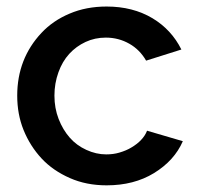

<svg xmlns="http://www.w3.org/2000/svg" viewBox="-20 -552 599 582"><path d="M32.2 -262.2Q32.2 -318.4 50.8 -366.2Q69.3 -413.6 105.5 -452.1Q140.1 -489.3 190.9 -510.7Q241.2 -532.2 303.2 -532.2Q382.8 -532.2 442.4 -496.6Q500 -461.9 529.8 -401.9L422.9 -368.2Q403.8 -401.4 372.1 -419.4Q339.4 -438 300.8 -438Q267.6 -438 239.3 -424.8Q210.9 -411.6 189.9 -388.7Q168.9 -365.7 157.2 -333Q145 -299.3 145 -262.2Q145 -224.1 157.7 -191.4Q170.4 -158.7 191.4 -134.8Q211.9 -111.3 241.7 -97.7Q271.5 -84 301.8 -84Q323.7 -84 341.8 -89.4Q363.3 -95.7 378.4 -105Q396.5 -115.7 407.7 -127.9Q419.9 -140.6 425.8 -155.8L534.2 -124Q508.8 -65.4 446.8 -27.3Q386.2 9.8 303.2 9.8Q241.7 9.8 191.9 -12.2Q140.6 -34.7 106.4 -71.3Q71.3 -108.9 51.3 -158.2Q32.2 -205.6 32.2 -262.2Z"/></svg>

Font: Rising Sun DemiBold
Style: DemiBold
Weight: 600
Designer: Matt McInerney, Pablo Impallari, Rodrigo Fuenzalida
Foundry: Matt McInerney, Pablo Impallari, Rodrigo Fuenzalida
Version: Version 1.000